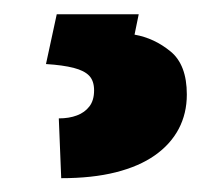

<svg xmlns="http://www.w3.org/2000/svg" viewBox="-20 -24 313 271"><path d="M60.1 -3.9H175.8L169.9 24.9Q197.8 29.8 220.7 48.6Q243.7 67.4 243.7 109.4Q243.7 136.2 232.2 158Q220.7 179.7 198.5 195.3Q176.3 210.9 143.3 219.2Q110.4 227.5 66.4 227.5L63 143.1Q77.6 143.1 88.6 138.9Q99.6 134.8 106.2 126.2Q112.8 117.7 112.8 103.5Q112.8 90.3 106 83Q99.1 75.7 84 71.8Q68.8 67.9 44.9 66.4Z"/></svg>

Font: Roboto ExtraBold
Style: Regular
Weight: 800
Designer: Christian Robertson
Foundry: Google
Version: Version 3.009; 2024